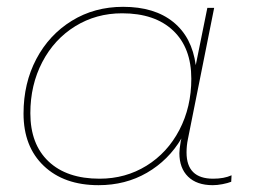

<svg xmlns="http://www.w3.org/2000/svg" viewBox="-20 -540 743 563"><path d="M659 -26 658 -7Q648 -3 632.5 0Q617 3 604 3Q557 3 531.5 -22Q506 -47 506 -91Q506 -102 510 -126L512 -134Q474 -70 411 -33.5Q348 3 269 3Q168 3 108.5 -53.5Q49 -110 49 -207Q49 -296 86.5 -367Q124 -438 190.5 -479Q257 -520 341 -520Q433 -520 488 -475.5Q543 -431 554 -349L588 -517H608L531 -132Q527 -113 527 -93Q527 -16 605 -16Q637 -16 659 -26ZM541 -309Q541 -400 487.5 -450.5Q434 -501 338 -501Q262 -501 200.5 -463Q139 -425 104 -358Q69 -291 69 -208Q69 -117 122.5 -66.5Q176 -16 272 -16Q348 -16 409.5 -54Q471 -92 506 -159Q541 -226 541 -309Z"/></svg>

Font: Montserrat Alternates Thin
Style: Italic
Weight: 250
Italic angle: -11.3°
Designer: Julieta Ulanovsky
Foundry: Julieta Ulanovsky
Version: Version 7.200